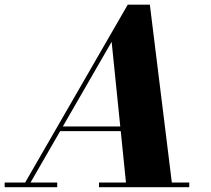

<svg xmlns="http://www.w3.org/2000/svg" viewBox="-68 -784 882 804"><path d="M26 0 467 -764.5H559.5L654 0H461.5L399.5 -609L48.5 0ZM-48.5 0V-19.5H171.5V0ZM346.5 0V-19.5H724.5V0ZM182.5 -235V-254.5H511V-235Z"/></svg>

Font: Bodoni Moda ExtraBold
Style: Italic
Weight: 800
Italic angle: -13°
Version: Version 2.005